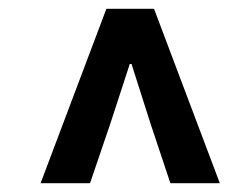

<svg xmlns="http://www.w3.org/2000/svg" viewBox="-20 -690 546 435"><path d="M72 -275 221 -670H329L478 -275H366L321 -410L278 -545H274L230 -410L184 -275Z"/></svg>

Font: TypoPRO Source Sans Pro
Style: Bold Italic
Weight: 700
Italic angle: -11°
Designer: Paul D. Hunt
Foundry: Adobe Systems Incorporated
Version: Version 1.075;PS 2.000;hotconv 1.0.86;makeotf.lib2.5.63406